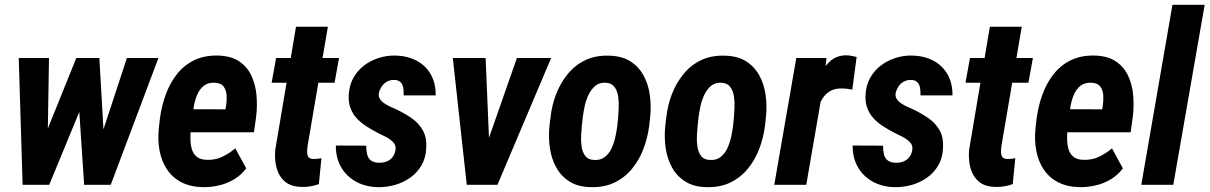

<svg xmlns="http://www.w3.org/2000/svg" viewBox="-20 -770 5040 800"><path d="M143.6 -146 297.9 -528.3H384.3L335 -363.3L185.1 0H112.8ZM184.1 -528.3 177.7 -132.8 153.8 0H74.2L58.1 -528.3ZM385.7 -153.8 508.8 -528.3H640.1L441.4 0H357.9ZM394 -528.3 416.5 -135.3 398.9 0H330.6L305.7 -375.5L314 -528.3Z M826.2 9.8Q773.4 8.8 735.8 -10.7Q698.2 -30.3 675.8 -64.2Q653.3 -98.1 645 -141.4Q636.7 -184.6 641.6 -233.9L646.5 -277.3Q653.3 -328.1 670.4 -375.5Q687.5 -422.9 716.6 -460.2Q745.6 -497.6 788.1 -518.6Q830.6 -539.6 887.7 -538.6Q942.4 -537.1 976.3 -514.4Q1010.3 -491.7 1027.6 -454.6Q1044.9 -417.5 1048.8 -372.3Q1052.7 -327.1 1046.9 -281.2L1038.1 -218.8H693.8L710.9 -314.9L919.4 -314.5L921.9 -328.1Q925.3 -348.6 924.3 -370.8Q923.3 -393.1 912.6 -408.4Q901.9 -423.8 875.5 -425.3Q846.7 -426.8 828.9 -412.4Q811 -397.9 801.3 -374.5Q791.5 -351.1 787.4 -325.4Q783.2 -299.8 780.8 -277.3L775.4 -233.4Q772.9 -211.4 773.4 -189.2Q773.9 -167 779.5 -147.9Q785.2 -128.9 800 -116.7Q814.9 -104.5 842.8 -104Q877 -103 906 -116.7Q935.1 -130.4 960.4 -151.9L1005.9 -68.4Q985.4 -41 956.1 -23.2Q926.8 -5.4 892.8 2.4Q858.9 10.3 826.2 9.8Z M1392.6 -528.3 1374 -425.3H1111.8L1130.4 -528.3ZM1213.4 -658.7H1346.2L1261.2 -159.7Q1259.8 -147 1259.8 -135.3Q1259.8 -123.5 1265.4 -115.7Q1271 -107.9 1286.6 -107.4Q1294.9 -107.4 1303 -108.4Q1311 -109.4 1319.3 -110.8L1308.6 -2.9Q1291.5 3.4 1273.9 6.3Q1256.3 9.3 1237.8 8.8Q1192.4 8.3 1167 -13.7Q1141.6 -35.6 1132.3 -70.8Q1123 -106 1127 -146.5Z M1627.9 -145Q1630.9 -164.6 1618.2 -177.5Q1605.5 -190.4 1587.6 -199.7Q1569.8 -209 1556.2 -215.3Q1530.3 -228.5 1507.3 -243.2Q1484.4 -257.8 1467 -276.4Q1449.7 -294.9 1440.4 -319.3Q1431.2 -343.8 1433.1 -375Q1435.1 -414.1 1451.7 -444.3Q1468.3 -474.6 1495.1 -495.6Q1522 -516.6 1555.9 -527.8Q1589.8 -539.1 1626.5 -538.6Q1676.3 -537.6 1714.8 -517.6Q1753.4 -497.6 1774.7 -460.4Q1795.9 -423.3 1795.4 -372.6H1662.1Q1662.6 -388.2 1660.4 -403.1Q1658.2 -418 1648.7 -427.7Q1639.2 -437.5 1619.1 -437Q1603.5 -436.5 1591.1 -429.2Q1578.6 -421.9 1570.3 -409.4Q1562 -397 1558.6 -382.3Q1556.2 -368.2 1563 -357.7Q1569.8 -347.2 1581.5 -339.4Q1593.3 -331.5 1606.4 -325.4Q1619.6 -319.3 1628.9 -315.4Q1665.5 -298.3 1695.6 -277.3Q1725.6 -256.3 1742.2 -226.3Q1758.8 -196.3 1755.9 -151.4Q1753.9 -110.8 1735.8 -80.3Q1717.8 -49.8 1689 -29.5Q1660.2 -9.3 1625 0.7Q1589.8 10.7 1552.7 9.8Q1501.5 8.3 1462.2 -13.7Q1422.9 -35.6 1400.9 -74.2Q1378.9 -112.8 1379.4 -163.6L1505.9 -163.1Q1505.9 -143.6 1509.8 -127Q1513.7 -110.4 1526.1 -101.1Q1538.6 -91.8 1561 -91.8Q1578.1 -91.8 1592.3 -97.7Q1606.4 -103.5 1615.7 -115.5Q1625 -127.4 1627.9 -145Z M1987.8 -111.3 2133.8 -528.3H2276.4L2052.7 0H1967.3ZM2003.4 -528.3 2021.5 -98.6 2007.3 0H1924.8L1866.7 -528.3Z M2269.5 -246.1 2273.9 -281.2Q2279.3 -331.1 2297.1 -377.4Q2314.9 -423.8 2345 -460.9Q2375 -498 2417.7 -518.8Q2460.4 -539.6 2516.1 -538.1Q2570.8 -537.1 2606.2 -514.6Q2641.6 -492.2 2661.6 -455.3Q2681.6 -418.5 2687.7 -373.3Q2693.8 -328.1 2689 -281.7L2685.1 -246.6Q2678.7 -196.3 2661.1 -149.9Q2643.6 -103.5 2613.5 -66.9Q2583.5 -30.3 2540.8 -9.5Q2498 11.2 2442.4 9.8Q2388.2 8.8 2352.8 -13.7Q2317.4 -36.1 2297.4 -72.8Q2277.3 -109.4 2271 -154.5Q2264.6 -199.7 2269.5 -246.1ZM2408.2 -281.7 2404.3 -245.1Q2402.8 -229.5 2401.4 -206.3Q2399.9 -183.1 2403.3 -159.7Q2406.7 -136.2 2418.5 -120.4Q2430.2 -104.5 2454.6 -103.5Q2481.9 -101.6 2500.2 -116Q2518.6 -130.4 2528.8 -153.3Q2539.1 -176.3 2544.4 -201.4Q2549.8 -226.6 2552.2 -247.1L2555.7 -282.7Q2556.6 -297.9 2557.9 -321.5Q2559.1 -345.2 2555.7 -368.4Q2552.2 -391.6 2540.3 -407.7Q2528.3 -423.8 2504.4 -425.3Q2477.5 -426.8 2460.2 -412.1Q2442.9 -397.5 2432.1 -374.8Q2421.4 -352.1 2416 -326.7Q2410.6 -301.3 2408.2 -281.7Z M2752 -246.1 2756.3 -281.2Q2761.7 -331.1 2779.5 -377.4Q2797.4 -423.8 2827.4 -460.9Q2857.4 -498 2900.1 -518.8Q2942.9 -539.6 2998.5 -538.1Q3053.2 -537.1 3088.6 -514.6Q3124 -492.2 3144 -455.3Q3164.1 -418.5 3170.2 -373.3Q3176.3 -328.1 3171.4 -281.7L3167.5 -246.6Q3161.1 -196.3 3143.6 -149.9Q3126 -103.5 3095.9 -66.9Q3065.9 -30.3 3023.2 -9.5Q2980.5 11.2 2924.8 9.8Q2870.6 8.8 2835.2 -13.7Q2799.8 -36.1 2779.8 -72.8Q2759.8 -109.4 2753.4 -154.5Q2747.1 -199.7 2752 -246.1ZM2890.6 -281.7 2886.7 -245.1Q2885.3 -229.5 2883.8 -206.3Q2882.3 -183.1 2885.7 -159.7Q2889.2 -136.2 2900.9 -120.4Q2912.6 -104.5 2937 -103.5Q2964.4 -101.6 2982.7 -116Q3001 -130.4 3011.2 -153.3Q3021.5 -176.3 3026.9 -201.4Q3032.2 -226.6 3034.7 -247.1L3038.1 -282.7Q3039.1 -297.9 3040.3 -321.5Q3041.5 -345.2 3038.1 -368.4Q3034.7 -391.6 3022.7 -407.7Q3010.7 -423.8 2986.8 -425.3Q2960 -426.8 2942.6 -412.1Q2925.3 -397.5 2914.6 -374.8Q2903.8 -352.1 2898.4 -326.7Q2893.1 -301.3 2890.6 -281.7Z M3409.2 -403.3 3339.4 0H3206.1L3297.9 -528.3H3423.8ZM3549.3 -532.7 3531.2 -396.5Q3520.5 -398.9 3509.5 -400.1Q3498.5 -401.4 3488.3 -401.4Q3462.4 -401.9 3444.1 -393.1Q3425.8 -384.3 3413.6 -368.4Q3401.4 -352.5 3393.3 -332.5Q3385.3 -312.5 3380.9 -291L3357.4 -300.8Q3361.3 -331.5 3369.9 -372.6Q3378.4 -413.6 3394.8 -451.7Q3411.1 -489.7 3438.5 -514.6Q3465.8 -539.6 3507.3 -539.6Q3518.6 -539.1 3528.6 -537.1Q3538.6 -535.2 3549.3 -532.7Z M3781.2 -145Q3784.2 -164.6 3771.5 -177.5Q3758.8 -190.4 3741 -199.7Q3723.1 -209 3709.5 -215.3Q3683.6 -228.5 3660.6 -243.2Q3637.7 -257.8 3620.4 -276.4Q3603 -294.9 3593.8 -319.3Q3584.5 -343.8 3586.4 -375Q3588.4 -414.1 3605 -444.3Q3621.6 -474.6 3648.4 -495.6Q3675.3 -516.6 3709.2 -527.8Q3743.2 -539.1 3779.8 -538.6Q3829.6 -537.6 3868.2 -517.6Q3906.7 -497.6 3928 -460.4Q3949.2 -423.3 3948.7 -372.6H3815.4Q3815.9 -388.2 3813.7 -403.1Q3811.5 -418 3802 -427.7Q3792.5 -437.5 3772.5 -437Q3756.8 -436.5 3744.4 -429.2Q3731.9 -421.9 3723.6 -409.4Q3715.3 -397 3711.9 -382.3Q3709.5 -368.2 3716.3 -357.7Q3723.1 -347.2 3734.9 -339.4Q3746.6 -331.5 3759.8 -325.4Q3772.9 -319.3 3782.2 -315.4Q3818.8 -298.3 3848.9 -277.3Q3878.9 -256.3 3895.5 -226.3Q3912.1 -196.3 3909.2 -151.4Q3907.2 -110.8 3889.2 -80.3Q3871.1 -49.8 3842.3 -29.5Q3813.5 -9.3 3778.3 0.7Q3743.2 10.7 3706.1 9.8Q3654.8 8.3 3615.5 -13.7Q3576.2 -35.6 3554.2 -74.2Q3532.2 -112.8 3532.7 -163.6L3659.2 -163.1Q3659.2 -143.6 3663.1 -127Q3667 -110.4 3679.4 -101.1Q3691.9 -91.8 3714.4 -91.8Q3731.4 -91.8 3745.6 -97.7Q3759.8 -103.5 3769 -115.5Q3778.3 -127.4 3781.2 -145Z M4283.7 -528.3 4265.1 -425.3H4002.9L4021.5 -528.3ZM4104.5 -658.7H4237.3L4152.3 -159.7Q4150.9 -147 4150.9 -135.3Q4150.9 -123.5 4156.5 -115.7Q4162.1 -107.9 4177.7 -107.4Q4186 -107.4 4194.1 -108.4Q4202.1 -109.4 4210.4 -110.8L4199.7 -2.9Q4182.6 3.4 4165 6.3Q4147.5 9.3 4128.9 8.8Q4083.5 8.3 4058.1 -13.7Q4032.7 -35.6 4023.4 -70.8Q4014.2 -106 4018.1 -146.5Z M4479 9.8Q4426.3 8.8 4388.7 -10.7Q4351.1 -30.3 4328.6 -64.2Q4306.2 -98.1 4297.9 -141.4Q4289.6 -184.6 4294.4 -233.9L4299.3 -277.3Q4306.2 -328.1 4323.2 -375.5Q4340.3 -422.9 4369.4 -460.2Q4398.4 -497.6 4440.9 -518.6Q4483.4 -539.6 4540.5 -538.6Q4595.2 -537.1 4629.2 -514.4Q4663.1 -491.7 4680.4 -454.6Q4697.8 -417.5 4701.7 -372.3Q4705.6 -327.1 4699.7 -281.2L4690.9 -218.8H4346.7L4363.8 -314.9L4572.3 -314.5L4574.7 -328.1Q4578.1 -348.6 4577.1 -370.8Q4576.2 -393.1 4565.4 -408.4Q4554.7 -423.8 4528.3 -425.3Q4499.5 -426.8 4481.7 -412.4Q4463.9 -397.9 4454.1 -374.5Q4444.3 -351.1 4440.2 -325.4Q4436 -299.8 4433.6 -277.3L4428.2 -233.4Q4425.8 -211.4 4426.3 -189.2Q4426.8 -167 4432.4 -147.9Q4438 -128.9 4452.9 -116.7Q4467.8 -104.5 4495.6 -104Q4529.8 -103 4558.8 -116.7Q4587.9 -130.4 4613.3 -151.9L4658.7 -68.4Q4638.2 -41 4608.9 -23.2Q4579.6 -5.4 4545.7 2.4Q4511.7 10.3 4479 9.8Z M4999.5 -750 4868.7 0H4735.4L4865.2 -750Z"/></svg>

Font: Roboto Condensed
Style: Bold Italic
Weight: 700
Italic angle: -12°
Designer: Christian Robertson
Foundry: Google
Version: Version 3.0